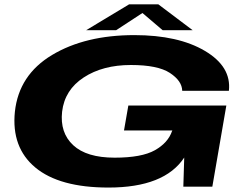

<svg xmlns="http://www.w3.org/2000/svg" viewBox="-20 -840 1135 864"><path d="M468 4Q720 4 809 -131L805 0H935.5L998.5 -365H557.5L538 -253H756L754.5 -251Q736.5 -197.5 677 -164Q617.5 -130.5 496 -130.5Q369.5 -130.5 309.2 -186.8Q249 -243 259.5 -337.5Q271 -435.5 356.8 -491.5Q442.5 -547.5 569 -547.5Q690 -547.5 744.5 -511.8Q799 -476 800 -431.5H1010Q1022 -540 902 -611Q782 -682 584.5 -682Q363.5 -682 214.2 -592.5Q65 -503 47 -337.5Q30.5 -176.5 139 -86.2Q247.5 4 468 4ZM367.5 -704H502.5L621 -781.5L712 -704H847L692.5 -820.5H561Z"/></svg>

Font: Anybody ExtraExpanded
Style: Bold Italic
Weight: 700
Width: 8
Italic angle: -10°
Version: Version 1.113;gftools[0.9.25]